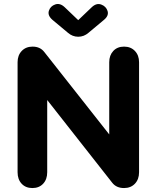

<svg xmlns="http://www.w3.org/2000/svg" viewBox="-20 -946 793 972"><path d="M144 6Q110 6 89.5 -16Q69 -38 69 -74V-631Q69 -666 90 -688Q111 -710 145 -710Q183 -710 204 -683L561 -230L533 -210V-631Q533 -666 553.5 -688Q574 -710 608 -710Q642 -710 663 -688Q684 -666 684 -631V-74Q684 -38 663 -16Q642 6 608 6Q569 6 548 -21L192 -474L219 -495V-74Q219 -38 198.5 -16Q178 6 144 6ZM376 -760Q347 -760 324 -780L245 -846Q220 -868 227.5 -891.5Q235 -915 259.5 -923.5Q284 -932 308 -909L376 -844L444 -909Q468 -932 492.5 -923Q517 -914 524.5 -890.5Q532 -867 507 -846L428 -780Q405 -760 376 -760Z"/></svg>

Font: Nunito VF Beta Light
Style: Regular
Weight: 300
Designer: Vernon Adams
Foundry: newtypography
Version: Version 3.001